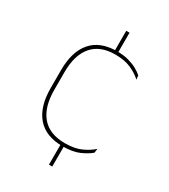

<svg xmlns="http://www.w3.org/2000/svg" viewBox="-177 -684 780 884"><g transform="rotate(30 213.0 -242.0)"><path d="M246 -597.5V-485.5H228.5V-597.5ZM246 0V114H228.5V0ZM240.5 9.5Q150.5 9.5 104.8 -43.5Q59 -96.5 59 -196V-290.5Q59 -389.5 104.8 -442.2Q150.5 -495 240.5 -495Q275.5 -495 302 -487.5Q328.5 -480 347.8 -469.2Q367 -458.5 379 -447.5L381.5 -426Q358.5 -447.5 324.2 -462.8Q290 -478 240 -478Q160 -478 118.8 -429.8Q77.5 -381.5 77.5 -290.5V-196.5Q77.5 -105.5 118.8 -56.8Q160 -8 241.5 -8Q293.5 -8 328 -23.8Q362.5 -39.5 385.5 -60.5L382.5 -38.5Q363 -21.5 328.8 -6Q294.5 9.5 240.5 9.5Z"/></g></svg>

Font: Anek Devanagari Medium Thin
Style: Regular
Weight: 250
Version: Version 1.003